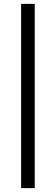

<svg xmlns="http://www.w3.org/2000/svg" viewBox="-20 -801 289 990"><path d="M159 169H89V-781H159Z"/></svg>

Font: Exo 2.0 Medium
Style: Regular
Weight: 500
Designer: Natanael Gama
Version: Version 1.001;PS 001.001;hotconv 1.0.70;makeotf.lib2.5.58329